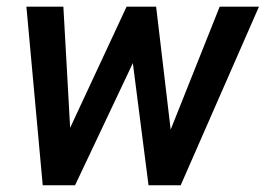

<svg xmlns="http://www.w3.org/2000/svg" viewBox="-20 -548 786 568"><path d="M441.9 -528.3H354.5L187.5 -169.9L167.5 -528.3H58.1L106.4 0H202.1L373 -361.3L419.4 0H514.6L746.1 -528.3H629.9L484.9 -164.6Z"/></svg>

Font: Roboto Medium
Style: Italic
Weight: 500
Italic angle: -12°
Designer: Google
Version: Version 2.137; 2017